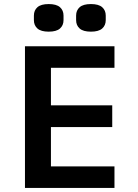

<svg xmlns="http://www.w3.org/2000/svg" viewBox="-20 -926 680 946"><path d="M103 0V-698H544V-592H231V-407H533V-300H231V-106H544V0ZM147 -827V-849Q147 -875 164.5 -890.5Q182 -906 220 -906Q258 -906 275.5 -890.5Q293 -875 293 -849V-827Q293 -801 275.5 -785.5Q258 -770 220 -770Q182 -770 164.5 -785.5Q147 -801 147 -827ZM355 -849Q355 -875 372.5 -890.5Q390 -906 428 -906Q466 -906 483.5 -890.5Q501 -875 501 -849V-827Q501 -801 483.5 -785.5Q466 -770 428 -770Q390 -770 372.5 -785.5Q355 -801 355 -827Z"/></svg>

Font: Writer SemiBold
Style: Regular
Weight: 600
Monospace: yes
Designer: Mike Abbink, Paul van der Laan, Pieter van Rosmalen
Foundry: Bold Monday
Version: Version 2.001 2020